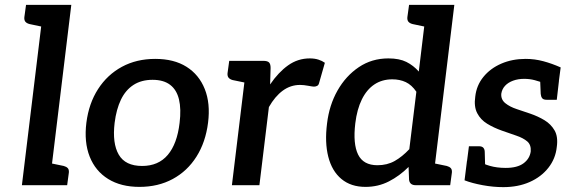

<svg xmlns="http://www.w3.org/2000/svg" viewBox="-20 -761 2352 789"><path d="M70 0 160 -741H273L183 0ZM156 0 179 -92 242 -79Q253 -76 258.5 -70Q264 -64 263 -52L256 0ZM187 -741 164 -649 102 -662Q90 -665 84.5 -671.5Q79 -678 80 -690L87 -741Z M618 -519Q695 -519 746.5 -486.5Q798 -454 821.5 -395Q845 -336 835 -257Q825 -177 787.5 -117.5Q750 -58 690 -25.5Q630 7 553 7Q477 7 424.5 -25.5Q372 -58 348.5 -117.5Q325 -177 335 -257Q345 -336 383 -395Q421 -454 481 -486.5Q541 -519 618 -519ZM564 -79Q631 -79 669.5 -124.5Q708 -170 718 -256Q725 -313 715.5 -352.5Q706 -392 679 -412.5Q652 -433 607 -433Q561 -433 528.5 -412Q496 -391 477 -351.5Q458 -312 451 -256Q441 -172 468 -125.5Q495 -79 564 -79Z M933 0 995 -511H1061Q1079 -511 1085.5 -504.5Q1092 -498 1092 -482L1090 -414Q1124 -464 1164 -492.5Q1204 -521 1253 -521Q1273 -521 1288.5 -516Q1304 -511 1315 -503L1291 -419Q1289 -411 1283 -408Q1277 -405 1270 -405Q1265 -405 1246.5 -408.5Q1228 -412 1213 -412Q1174 -412 1142 -388.5Q1110 -365 1085 -321L1046 0ZM1022 -511 999 -419 936 -432Q925 -435 919.5 -441.5Q914 -448 915 -460L922 -511Z M1482 7Q1422 7 1383 -25.5Q1344 -58 1329 -117Q1314 -176 1324 -254Q1333 -329 1367 -389Q1401 -449 1454.5 -485Q1508 -521 1576 -521Q1621 -521 1650 -506.5Q1679 -492 1701 -467L1734 -741H1847L1757 0H1688Q1664 0 1661 -22L1659 -75Q1622 -38 1578 -15.5Q1534 7 1482 7ZM1531 -82Q1571 -82 1602 -99.5Q1633 -117 1662 -148L1691 -384Q1672 -412 1647.5 -423.5Q1623 -435 1592 -435Q1550 -435 1518.5 -414Q1487 -393 1467 -352.5Q1447 -312 1440 -254Q1430 -170 1451.5 -126Q1473 -82 1531 -82ZM1761 -741 1738 -649 1676 -662Q1664 -665 1658.5 -671.5Q1653 -678 1654 -690L1661 -741ZM1730 0 1753 -92 1816 -79Q1827 -76 1832.5 -70Q1838 -64 1837 -52L1830 0Z M2048 8Q2007 8 1963.5 0Q1920 -8 1889 -20L1899 -100L1953 -98Q1963 -88 1992.5 -79.5Q2022 -71 2058 -71Q2106 -71 2131.5 -90Q2157 -109 2161 -139Q2163 -166 2146.5 -180Q2130 -194 2102 -203.5Q2074 -213 2043 -224Q2009 -236 1982 -252.5Q1955 -269 1941 -296Q1927 -323 1933 -364Q1938 -410 1966.5 -445Q1995 -480 2040 -499.5Q2085 -519 2140 -519Q2177 -519 2212.5 -509.5Q2248 -500 2284 -484L2276 -423L2216 -420Q2198 -426 2177.5 -431.5Q2157 -437 2134 -437Q2109 -437 2088.5 -429.5Q2068 -422 2055.5 -408.5Q2043 -395 2040 -376Q2038 -352 2056.5 -337Q2075 -322 2104 -312.5Q2133 -303 2159 -294Q2191 -283 2217.5 -267Q2244 -251 2259 -225Q2274 -199 2268 -157Q2263 -109 2233.5 -71.5Q2204 -34 2156.5 -13Q2109 8 2048 8ZM2199 -448 2277 -429 2268 -351H2226Q2213 -351 2208 -357.5Q2203 -364 2202 -375ZM1974 -64 1897 -82 1907 -160H1948Q1961 -160 1966.5 -153.5Q1972 -147 1972 -136Z"/></svg>

Font: Aleo SemiBold
Style: Italic
Weight: 600
Italic angle: -7°
Designer: Alessio Laiso
Foundry: Alessio Laiso
Version: Version 2.001;gftools[0.9.29]